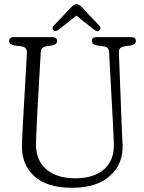

<svg xmlns="http://www.w3.org/2000/svg" viewBox="-20 -876 684 910"><path d="M515.5 -287.5 497 -629Q496 -652.5 473 -656L437.5 -661Q415.5 -665 415.5 -681.5Q415.5 -700 437 -700H602.5Q624 -700 624 -681.5Q624 -666 602 -661L568 -656Q542 -651.5 543.5 -627.5L556.5 -287.5Q557.5 -263.5 558.5 -240Q559.5 -216.5 561 -191Q565 -100.5 502.2 -43.2Q439.5 14 321 14Q202 14 141.8 -41.5Q81.5 -97 84 -190.5Q84.5 -206.5 85.5 -230.5Q86.5 -254.5 88 -279.5Q89.5 -304.5 90.5 -324L107.5 -624Q109 -651.5 84 -656L46 -661Q23.5 -665 23.5 -681.5Q23.5 -700 45 -700H229Q250.5 -700 250.5 -681.5Q250.5 -665.5 228.5 -661L196.5 -656Q174.5 -652 173 -626.5L156 -327Q154 -288.5 153 -258Q152 -227.5 150.5 -201Q148 -118.5 198 -74.8Q248 -31 336 -31Q426.5 -31 474.8 -74.8Q523 -118.5 519.5 -197.5Q518 -229 517.2 -248.8Q516.5 -268.5 515.5 -287.5ZM451 -731.5Q441.5 -723 425 -736L342 -802L259 -736Q242.5 -724 233.5 -731.5Q229.5 -734.5 229.2 -741.2Q229 -748 234.5 -754L315 -839Q322 -846.5 327.8 -851.2Q333.5 -856 341.5 -856Q350.5 -856 356.8 -851.5Q363 -847 370.5 -839L451 -754Q457 -747.5 456 -741.2Q455 -735 451 -731.5Z"/></svg>

Font: Fraunces 144pt SuperSoft Light
Style: Regular
Weight: 300
Version: Version 1.000;[0bf87f6ff]